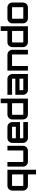

<svg xmlns="http://www.w3.org/2000/svg" viewBox="2176 -2986 1040 5432"><g transform="rotate(-90 2696.0 -270.0)"><path d="M478.7 230V0H157.9Q119.4 0 88.4 -18.8Q57.3 -37.7 38.6 -69Q20 -100.4 20 -137.5V-442.5Q20 -479.9 38.6 -511Q57.1 -542.2 88.3 -561.1Q119.4 -580 157.9 -580H609.6V230ZM164.1 -130.9H466.6Q471.5 -130.9 475.1 -134.5Q478.7 -138.1 478.7 -143.1V-436.9Q478.7 -441.9 475.1 -445.5Q471.5 -449.1 466.6 -449.1H164.1Q159.1 -449.1 155.5 -445.5Q151.9 -441.9 151.9 -436.9V-143.1Q151.9 -138.1 155.5 -134.5Q159.1 -130.9 164.1 -130.9Z M835.5 0Q797.9 0 766.5 -18.9Q735.1 -37.8 716.6 -69Q698 -100.1 698 -137.5V-580H828.9V-143.1Q828.9 -138.1 832.5 -134.5Q836.1 -130.9 841.1 -130.9H1143.6Q1148.5 -130.9 1152.3 -134.5Q1156 -138.1 1156 -143.1V-580H1286.9V-137.5Q1286.9 -100.1 1268.4 -69Q1249.8 -37.8 1218.7 -18.9Q1187.6 0 1149.1 0H835.5Z M1506.5 0Q1469.1 0 1438 -18.9Q1406.8 -37.8 1387.9 -69Q1369 -100.1 1369 -137.5V-442.5Q1369 -479.9 1387.9 -511Q1406.8 -542.2 1438 -561.1Q1469.1 -580 1506.5 -580H1820.1Q1858.5 -580 1889.6 -561.2Q1920.6 -542.3 1939.3 -511Q1957.9 -479.6 1957.9 -442.5V-224.2H1499.9V-143.1Q1499.9 -138.1 1503.5 -134.5Q1507.1 -130.9 1512.1 -130.9H1957.9V0H1506.5ZM1499.9 -342H1826.7V-436.9Q1826.7 -441.9 1823.1 -445.5Q1819.5 -449.1 1814.6 -449.1H1512.1Q1507.1 -449.1 1503.5 -445.5Q1499.9 -441.9 1499.9 -436.9Z M2170.9 0Q2132.4 0 2101.4 -18.8Q2070.3 -37.7 2051.6 -69Q2033 -100.4 2033 -137.5V-442.5Q2033 -479.9 2051.6 -511Q2070.1 -542.2 2101.3 -561.1Q2132.4 -580 2170.9 -580H2491.7V-770H2622.6V0H2170.9ZM2177.1 -130.9H2479.6Q2484.5 -130.9 2488.1 -134.5Q2491.7 -138.1 2491.7 -143.1V-436.9Q2491.7 -441.9 2488.1 -445.5Q2484.5 -449.1 2479.6 -449.1H2177.1Q2172.1 -449.1 2168.5 -445.5Q2164.9 -441.9 2164.9 -436.9V-143.1Q2164.9 -138.1 2168.5 -134.5Q2172.1 -130.9 2177.1 -130.9Z M2866.5 0Q2828.9 0 2797.5 -18.9Q2766.1 -37.8 2747.6 -69Q2729 -100.1 2729 -137.5V-355.8H3186.7V-436.9Q3186.7 -441.9 3183.1 -445.5Q3179.5 -449.1 3174.6 -449.1H2729V-580H3180.1Q3218.5 -580 3249.6 -561.2Q3280.6 -542.3 3299.3 -511Q3317.9 -479.6 3317.9 -442.5V0ZM2872.1 -130.9H3186.7V-238H2859.9V-143.1Q2859.9 -138.1 2863.5 -134.5Q2867.1 -130.9 2872.1 -130.9Z M3414 0V-580H3865.4Q3903 -580 3934.4 -561.1Q3965.8 -542.2 3984.4 -511Q4002.9 -479.9 4002.9 -442.5V0H3872V-436.9Q3872 -441.9 3868.4 -445.5Q3864.8 -449.1 3859.9 -449.1H3557.4Q3552.4 -449.1 3548.7 -445.5Q3544.9 -441.9 3544.9 -436.9V0Z M4216.9 0Q4178.4 0 4147.4 -18.8Q4116.3 -37.7 4097.6 -69Q4079 -100.4 4079 -137.5V-442.5Q4079 -479.9 4097.6 -511Q4116.1 -542.2 4147.3 -561.1Q4178.4 -580 4216.9 -580H4537.7V-770H4668.6V0H4216.9ZM4223.1 -130.9H4525.6Q4530.5 -130.9 4534.1 -134.5Q4537.7 -138.1 4537.7 -143.1V-436.9Q4537.7 -441.9 4534.1 -445.5Q4530.5 -449.1 4525.6 -449.1H4223.1Q4218.1 -449.1 4214.5 -445.5Q4210.9 -441.9 4210.9 -436.9V-143.1Q4210.9 -138.1 4214.5 -134.5Q4218.1 -130.9 4223.1 -130.9Z M4888.5 0Q4851.1 0 4820 -18.9Q4788.8 -37.8 4769.9 -69Q4751 -100.1 4751 -137.5V-442.5Q4751 -479.9 4769.9 -511Q4788.8 -542.2 4820 -561.1Q4851.1 -580 4888.5 -580H5202.1Q5240.5 -580 5271.6 -561.2Q5302.6 -542.3 5321.3 -511Q5339.9 -479.6 5339.9 -442.5V-137.5Q5339.9 -100.1 5321.4 -69Q5302.8 -37.8 5271.7 -18.9Q5240.6 0 5202.1 0H4888.5ZM4894.1 -130.9H5196.6Q5201.5 -130.9 5205.1 -134.5Q5208.7 -138.1 5208.7 -143.1V-436.9Q5208.7 -441.9 5205.1 -445.5Q5201.5 -449.1 5196.6 -449.1H4894.1Q4889.1 -449.1 4885.5 -445.5Q4881.9 -441.9 4881.9 -436.9V-143.1Q4881.9 -138.1 4885.5 -134.5Q4889.1 -130.9 4894.1 -130.9Z"/></g></svg>

Font: Orbitron
Style: Regular
Weight: 400
Designer: Matt McInerney
Foundry: The League of Moveable Type
Version: Version 2.001